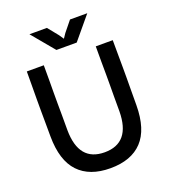

<svg xmlns="http://www.w3.org/2000/svg" viewBox="-168 -1066 1057 1201"><g transform="rotate(-20 360.0 -465.5)"><path d="M74 -733H187Q187 -672 187 -628Q187 -584 186.5 -548.5Q186 -513 186.5 -478Q187 -443 187 -400.5Q187 -358 187 -300Q189 -91 360 -91Q531 -91 533 -300Q533 -358 533 -400.5Q533 -443 533.5 -478Q534 -513 533.5 -548.5Q533 -584 533 -628Q533 -672 533 -733H646Q646 -672 646.5 -628Q647 -584 647 -548.5Q647 -513 647 -478Q647 -443 646.5 -400.5Q646 -358 646 -300Q645 -140 572 -62.5Q499 15 360 15Q222 15 148.5 -62.5Q75 -140 74 -300Q74 -358 73.5 -400.5Q73 -443 73 -478Q73 -513 73 -548.5Q73 -584 73.5 -628Q74 -672 74 -733ZM294 -796 169 -946H285L341 -877L362 -846L383 -877L439 -946H554L429 -796Z"/></g></svg>

Font: Kreadon Light
Style: Bold
Weight: 600
Designer: Reiya WATANABE
Foundry: StudioGnu
Version: Version 1.003; ttfautohint (v1.8.4.7-5d5b);gftools[0.9.32]